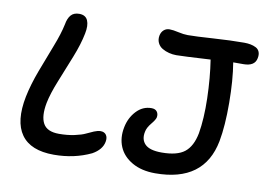

<svg xmlns="http://www.w3.org/2000/svg" viewBox="-77 -833 1331 965"><g transform="rotate(10 588.5 -350.5)"><path d="M768.1 12.2Q698.7 12.2 650.4 -15.4Q602.1 -43 583 -88.4Q564 -133.8 575.2 -189Q585 -238.3 617.2 -272.7Q649.4 -307.1 693.8 -307.1Q713.4 -307.1 722.2 -295.2Q731 -283.2 728 -266.1Q725.6 -253.9 705.8 -230Q686 -206.1 682.1 -185.1Q673.3 -144.5 697 -120.4Q720.7 -96.2 782.2 -96.2Q861.3 -96.2 899.2 -126.2Q937 -156.2 950.2 -224.1Q963.4 -300.3 960.7 -404.1Q958 -507.8 943.8 -599.1Q799.8 -590.8 770 -590.8Q751 -590.8 732.4 -595.5Q713.9 -600.1 697.8 -609.6Q681.6 -619.1 673.6 -636.2Q665.5 -653.3 669.9 -674.8Q673.8 -692.4 685.8 -702.6Q697.8 -712.9 714.8 -712.9Q732.4 -712.9 760.3 -706.5Q788.1 -700.2 809.1 -700.2Q849.6 -700.2 938.2 -706.1Q1026.9 -711.9 1095.2 -711.9Q1113.3 -711.9 1128.2 -709Q1143.1 -706.1 1156 -699.5Q1168.9 -692.9 1174.3 -679.4Q1179.7 -666 1175.8 -647Q1168 -605 1109.9 -605H1058.1Q1072.8 -517.6 1073.5 -400.6Q1074.2 -283.7 1059.1 -203.1Q1017.6 12.2 768.1 12.2ZM250 8.8Q131.8 8.8 84 -58.3Q36.1 -125.5 62 -254.9Q75.2 -318.8 102.3 -391.1Q129.4 -463.4 155.5 -530Q181.6 -596.7 191.9 -646Q197.3 -677.7 211.9 -694.3Q226.6 -710.9 253.9 -710.9Q286.6 -710.9 297.6 -685.8Q308.6 -660.6 299.8 -618.2Q289.1 -563 261.5 -493.7Q233.9 -424.3 206.8 -357.2Q179.7 -290 169.9 -241.2Q156.7 -171.9 176.8 -135.5Q196.8 -99.1 257.8 -99.1Q300.8 -99.1 336.7 -106.9Q372.6 -114.7 391.4 -124Q410.2 -133.3 429.2 -141.1Q448.2 -148.9 461.9 -148.9Q481.4 -148.9 490.7 -135.7Q500 -122.6 496.1 -101.1Q488.8 -59.6 439.9 -32.2Q354 8.8 250 8.8Z"/></g></svg>

Font: Shantell Sans Normal
Style: Italic
Weight: 500
Italic angle: -11.31°
Designer: Stephen Nixon, Anya Danilova, Shantell Martin
Foundry: Arrow Type
Version: Version 1.006;[559af2be0]